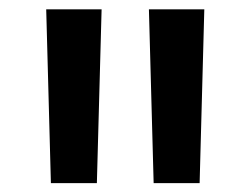

<svg xmlns="http://www.w3.org/2000/svg" viewBox="-20 -867 529 418"><path d="M80.6 -846.7H201.2L190.9 -468.3H90.8ZM304.2 -846.7H424.8L414.6 -468.3H314.5Z"/></svg>

Font: Tauri
Style: Regular
Weight: 400
Designer: Yvonne Schüttler
Foundry: Yvonne Schüttler
Version: Version 1.003; ttfautohint (v0.93.8-669f) -l 13 -r 13 -G 200